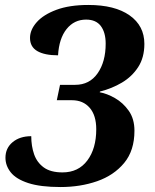

<svg xmlns="http://www.w3.org/2000/svg" viewBox="-20 -744 624 774"><path d="M224 10Q143 10 94 -6Q45 -22 23.5 -49Q2 -76 2 -108Q2 -147 31 -171Q60 -195 106 -195Q106 -155 117.5 -122Q129 -89 156.5 -69Q184 -49 232 -49Q296 -49 332 -97Q368 -145 368 -223Q368 -279 341.5 -309.5Q315 -340 270 -340H209L222 -402H283Q341 -402 373.5 -448.5Q406 -495 406 -568Q406 -613 386.5 -639Q367 -665 327 -665Q279 -665 248.5 -627Q218 -589 214 -521Q160 -521 130.5 -538Q101 -555 101 -591Q101 -624 128 -654.5Q155 -685 207.5 -704.5Q260 -724 336 -724Q443 -724 502.5 -682Q562 -640 562 -567Q562 -512 537 -473.5Q512 -435 471.5 -411Q431 -387 383 -375L382 -372Q411 -367 443.5 -348.5Q476 -330 499 -297.5Q522 -265 522 -217Q522 -137 480.5 -87Q439 -37 371.5 -13.5Q304 10 224 10Z"/></svg>

Font: Noto Serif SemiCondensed
Style: Bold Italic
Weight: 700
Width: 4
Italic angle: -12°
Designer: Monotype Design Team
Foundry: Monotype Imaging Inc.
Version: Version 2.014